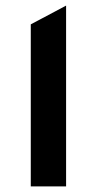

<svg xmlns="http://www.w3.org/2000/svg" viewBox="-20 -665 346 685"><path d="M89.8 0V-578.1L215.8 -645V0Z"/></svg>

Font: Tajawal
Style: Bold
Weight: 700
Designer: Boutros Fonts
Foundry: Created by Boutros International 2017
Version: Version 1.700